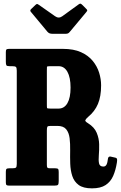

<svg xmlns="http://www.w3.org/2000/svg" viewBox="-20 -1018 662 1053"><path d="M621 -126Q614.5 -84.5 600.5 -52.8Q586.5 -21 559 -3Q531.5 15 484.5 15Q436.5 15 411.5 -3.5Q386.5 -22 376.5 -52.5Q366.5 -83 365.2 -119.8Q364 -156.5 364.8 -193Q365.5 -229.5 361.8 -260Q358 -290.5 343 -309Q328 -327.5 294.5 -327.5H258Q242.5 -327.5 239.8 -322.8Q237 -318 237 -302.5V-113.5Q237 -102 240 -98.5Q243 -95 255 -95H283Q295 -95 298.5 -91.2Q302 -87.5 302 -74.5V-25.5Q302 -9.5 298.2 -4.8Q294.5 0 279 0H30.5Q19.5 0 15.8 -3.2Q12 -6.5 12 -17.5V-75.5Q12 -88 15.8 -91.5Q19.5 -95 31.5 -95H46Q62.5 -95 67.2 -98.8Q72 -102.5 72 -119V-630.5Q72 -647 67 -651Q62 -655 46.5 -655H32.5Q18 -655 15 -660Q12 -665 12 -679.5V-732Q12 -743.5 15.5 -746.8Q19 -750 30.5 -750H324.5Q384 -750 424.2 -731.8Q464.5 -713.5 488.8 -683.8Q513 -654 523.8 -619Q534.5 -584 534.5 -550Q534.5 -489 517.2 -448Q500 -407 463.5 -377Q450.5 -365.5 448 -359Q445.5 -352.5 463 -342Q497.5 -320.5 510.2 -290Q523 -259.5 523.8 -227.2Q524.5 -195 522 -167Q519.5 -139 523.2 -121.8Q527 -104.5 547 -104.5Q558 -104.5 563.8 -114.5Q569.5 -124.5 572.5 -150Q575.5 -163.5 592 -158L614 -153Q621 -151 622 -144.8Q623 -138.5 621 -126ZM256.5 -422.5H301.5Q332.5 -422.5 349.8 -452.2Q367 -482 367 -537.5Q367 -593 349.8 -624Q332.5 -655 301.5 -655H254Q238 -655 237.5 -651.2Q237 -647.5 237 -631.5V-446Q237 -429 238 -425.8Q239 -422.5 256.5 -422.5ZM239.5 -844.5 150.5 -951.5Q141.5 -960.5 151.5 -969L174.5 -991Q181 -997 184 -996.2Q187 -995.5 194.5 -990.5L282 -929Q302 -915 321 -928.5L412 -994.5Q418.5 -999 422.2 -997.8Q426 -996.5 432 -990.5L451.5 -971Q458 -965 458.5 -961.8Q459 -958.5 453.5 -952L362.5 -843Q357.5 -837 352.8 -834.8Q348 -832.5 336.5 -832.5H270.5Q257.5 -832.5 251 -835.5Q244.5 -838.5 239.5 -844.5Z"/></svg>

Font: Besley* Condensed
Style: Bold
Weight: 700
Width: 3
Designer: Owen Earl
Foundry: indestructible type*
Version: Version 3.000; ttfautohint (v1.8.3)